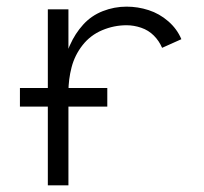

<svg xmlns="http://www.w3.org/2000/svg" viewBox="-20 -558 615 578"><path d="M124 0V-530H186V-411Q188 -417 191 -423Q206 -457 230.5 -484Q255 -511 289.5 -524.5Q324 -538 361 -538Q395 -538 427.5 -527.5Q460 -517 486.5 -494Q513 -471 526 -440L468 -414Q459 -435 443 -451Q427 -467 405 -474.5Q383 -482 361 -482Q323 -482 287.5 -467Q252 -452 228.5 -422Q205 -392 195.5 -355.5Q186 -319 186 -281V0ZM40 -237V-293H303V-237Z"/></svg>

Font: Jozsika Light
Style: Regular
Weight: 300
Monospace: yes
Designer: Belleve Invis
Foundry: Belleve Invis
Version: 2.1.0